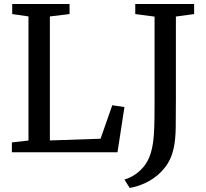

<svg xmlns="http://www.w3.org/2000/svg" viewBox="-20 -763 1030 962"><path d="M122.7 -58.9V-680.7L41.2 -692.5V-743H328.5V-692.5L229.9 -680.7V-59.3L483.8 -67.9L542.5 -235.7L603.5 -226.6L568.7 0H39.5V-49.5ZM603.3 136.6Q631.1 128.6 657 111.3Q682.8 94 703 68.1Q723.2 42.2 734.1 8.2Q742.5 -18 746.8 -48.1Q751.2 -78.3 752.8 -122.8Q754.4 -167.2 754.4 -235.5V-679.8L657.7 -692.5V-743H952.7V-692.5L861.3 -680.1V-275Q861.3 -188.8 860.5 -125.6Q859.7 -62.4 850 -19.2Q837.6 37.1 804.8 78.1Q772.1 119.1 726.4 144.5Q680.7 169.8 630 178.8Z"/></svg>

Font: Merriweather 7pt Light
Style: Regular
Weight: 300
Designer: Eben Sorkin
Foundry: Eben Sorkin
Version: Version 2.200;gftools[0.9.31]